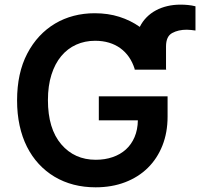

<svg xmlns="http://www.w3.org/2000/svg" viewBox="-20 -794 859 824"><path d="M53.3 -362.9Q53.3 -480.5 96.9 -563.9Q119 -606.2 149.1 -638.5Q179.3 -670.8 216.3 -692.8Q253.2 -714.8 296.2 -726Q339.1 -737.2 386.4 -737.2Q443.9 -737.2 492 -721.9Q540.1 -706.7 579.9 -678.6Q591.6 -702.1 609.2 -719.8Q626.8 -737.6 649.3 -749.6Q671.9 -761.7 698.5 -767.9Q725.1 -774.1 755 -774.1Q771.3 -774.1 787.1 -772.5Q802.9 -771 818.9 -767V-663Q810 -664.1 800.6 -665.3Q791.2 -666.5 781.6 -666.5Q745 -666.5 719.1 -652.3Q692.5 -638.1 692.5 -594.5V-499.3Q692.8 -498.2 692.8 -497.2Q692.8 -496.1 693.2 -495H557.9V-498.2Q549 -526.6 533.6 -549Q518.1 -571.4 496.6 -587Q475.1 -602.6 448 -610.8Q420.8 -619 388.1 -619Q344.1 -619 307 -602.3Q269.9 -585.6 242.9 -553.3Q215.9 -521 200.8 -473.4Q185.7 -425.8 185.7 -364.3Q185.7 -241.5 242.9 -174.7Q299.7 -108.3 391 -108.3Q430.4 -108.3 463.4 -119.7Q496.4 -131 520.2 -152.5Q544 -174 557.5 -205.6Q571 -237.2 571.7 -277.7H404.1V-380.7H699.2V-293.3Q699.2 -225.1 677 -169.2Q654.8 -113.3 614.3 -73.5Q573.9 -33.7 516.9 -11.9Q459.9 9.9 390.3 9.9Q290.5 9.9 214.1 -35.5Q176.1 -58.2 146.3 -90.6Q116.5 -122.9 95.7 -164.2Q74.9 -205.6 64.1 -255.5Q53.3 -305.4 53.3 -362.9Z"/></svg>

Font: Inter P Semi Bold
Style: Regular
Weight: 600
Designer: Rasmus Andersson
Foundry: rsms
Version: Version 3.018;git-588b23468